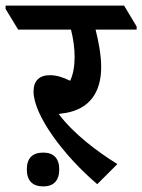

<svg xmlns="http://www.w3.org/2000/svg" viewBox="-71 -644 509 687"><path d="M277 15 349 -57C276 -102 193 -165 139 -236C148 -238 157 -239 165 -240C249 -255 291 -313 291 -404C291 -447 282 -494 271 -538H418V-549L373 -624H-51V-612L-6 -538H183C191 -507 196 -472 196 -441C196 -408 191 -378 180 -355C154 -368 130 -375 108 -375C70 -375 49 -355 49 -317C49 -232 157 -87 277 15ZM84 23C121 23 141 2 141 -38C141 -77 121 -98 84 -98C45 -98 25 -78 25 -38C25 2 45 23 84 23Z"/></svg>

Font: Noto Serif Devanagari SemiCondensed SemiBold
Style: Regular
Weight: 600
Width: 4
Designer: Universal Thirst, Indian Type Foundry and the Monotype Design Team
Foundry: Monotype Imaging Inc.
Version: Version 2.004